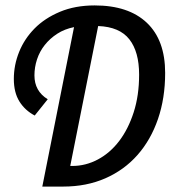

<svg xmlns="http://www.w3.org/2000/svg" viewBox="-20 -688 640 708"><path d="M136 0 253 -588Q218 -581 191 -563.5Q164 -546 145 -522Q126 -498 116.5 -469Q107 -440 107 -410Q107 -352 156 -322L108 -262Q72 -281 51.5 -314Q31 -347 31 -397Q31 -448 50.5 -496.5Q70 -545 107.5 -583Q145 -621 201 -644.5Q257 -668 329 -668Q454 -668 521.5 -604Q589 -540 589 -419Q589 -326 562.5 -249Q536 -172 487 -116.5Q438 -61 368.5 -30.5Q299 0 213 0ZM239 -76H246Q296 -76 341 -100Q386 -124 419.5 -168Q453 -212 473 -274Q493 -336 493 -413Q493 -497 457 -543Q421 -589 342 -592Z"/></svg>

Font: Source Code Pro Medium
Style: Italic
Weight: 500
Italic angle: -11°
Monospace: yes
Designer: Paul D. Hunt, Teo Tuominen
Foundry: Adobe Systems Incorporated
Version: Version 1.050;PS 1.000;hotconv 16.6.51;makeotf.lib2.5.65220